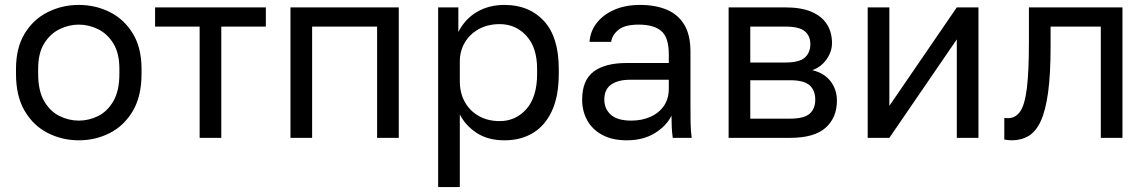

<svg xmlns="http://www.w3.org/2000/svg" viewBox="-20 -560 4660 780"><path d="M300 10Q233 10 174.5 -19.5Q116 -49 80.5 -109Q45 -169 45 -260V-280Q45 -366 80.5 -424Q116 -482 174.5 -511Q233 -540 300 -540Q368 -540 426 -511Q484 -482 519.5 -424Q555 -366 555 -280V-260Q555 -169 519.5 -109Q484 -49 426 -19.5Q368 10 300 10ZM300 -70Q341 -70 378.5 -88.5Q416 -107 440.5 -149Q465 -191 465 -260V-280Q465 -344 440.5 -383.5Q416 -423 378.5 -441.5Q341 -460 300 -460Q260 -460 222 -441.5Q184 -423 159.5 -383.5Q135 -344 135 -280V-260Q135 -191 159.5 -149Q184 -107 222 -88.5Q260 -70 300 -70Z M791 0V-452H610V-530H1060V-452H879V0Z M1160 0V-530H1600V0H1512V-452H1248V0Z M1760 200V-530H1842V-430Q1869 -483 1917.5 -511.5Q1966 -540 2030 -540Q2130 -540 2190 -474.5Q2250 -409 2250 -280V-260Q2250 -170 2222.5 -110Q2195 -50 2145.5 -20Q2096 10 2030 10Q1962 10 1916.5 -20Q1871 -50 1848 -95V200ZM2010 -68Q2075 -68 2118.5 -117Q2162 -166 2162 -260V-280Q2162 -367 2118.5 -414.5Q2075 -462 2010 -462Q1962 -462 1925.5 -442Q1889 -422 1868.5 -387.5Q1848 -353 1848 -310V-230Q1848 -182 1868.5 -145.5Q1889 -109 1925.5 -88.5Q1962 -68 2010 -68Z M2526 10Q2468 10 2427.5 -11.5Q2387 -33 2366 -70.5Q2345 -108 2345 -155Q2345 -234 2391.5 -269Q2438 -304 2525 -304H2697V-340Q2697 -408 2666.5 -434Q2636 -460 2575 -460Q2518 -460 2492 -438.5Q2466 -417 2463 -390H2375Q2378 -433 2404 -466.5Q2430 -500 2475 -520Q2520 -540 2580 -540Q2643 -540 2689 -520.5Q2735 -501 2760 -459.5Q2785 -418 2785 -350V-135Q2785 -93 2785.5 -61.5Q2786 -30 2790 0H2713Q2710 -23 2709 -43.5Q2708 -64 2708 -90Q2687 -48 2640 -19Q2593 10 2526 10ZM2545 -70Q2587 -70 2621.5 -85Q2656 -100 2676.5 -129Q2697 -158 2697 -200V-236H2540Q2491 -236 2463 -216.5Q2435 -197 2435 -155Q2435 -118 2461.5 -94Q2488 -70 2545 -70Z M2940 0V-530H3170Q3236 -530 3278 -511.5Q3320 -493 3340 -460.5Q3360 -428 3360 -385Q3360 -350 3337.5 -318.5Q3315 -287 3280 -275Q3329 -263 3354.5 -229.5Q3380 -196 3380 -151Q3380 -82 3334 -41Q3288 0 3190 0ZM3028 -78H3190Q3246 -78 3269 -98Q3292 -118 3292 -155Q3292 -193 3269 -213.5Q3246 -234 3190 -234H3028ZM3028 -306H3170Q3227 -306 3249.5 -326Q3272 -346 3272 -381Q3272 -414 3249.5 -433Q3227 -452 3170 -452H3028Z M3505 0V-530H3593V-130L3867 -530H3955V0H3867V-400L3593 0Z M4090 10Q4083 10 4075.5 9Q4068 8 4060 7V-81Q4063 -80 4075 -80Q4105 -80 4124 -106.5Q4143 -133 4151.5 -200.5Q4160 -268 4160 -390V-530H4540V0H4452V-452H4248V-370Q4248 -259 4238 -185.5Q4228 -112 4208.5 -69Q4189 -26 4159 -8Q4129 10 4090 10Z"/></svg>

Font: Golos Text
Style: Regular
Weight: 400
Designer: A.Korolkova, Vitaly Kuzmin
Foundry: ParaType Ltd
Version: Version 2.004